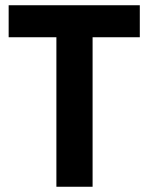

<svg xmlns="http://www.w3.org/2000/svg" viewBox="-20 -712 566 732"><path d="M195 -570V0H333V-570H513V-692H13V-570Z"/></svg>

Font: RazerF5
Style: Bold
Weight: 700
Foundry: Razer Inc.
Version: Version 2